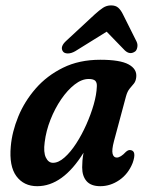

<svg xmlns="http://www.w3.org/2000/svg" viewBox="-20 -664 531 694"><path d="M392 -154Q383.5 -122 387 -108.2Q390.5 -94.5 402 -94.5Q416 -94.5 435 -115Q444 -123 451.5 -121.5Q475 -119 459.5 -75Q443.5 -35 411.2 -13Q379 9 342.5 9Q309 9 293 -9.2Q277 -27.5 277 -59Q277 -70.5 278 -83.2Q279 -96 282 -112Q207 9 114.5 9Q66 9 39.2 -27.2Q12.5 -63.5 19 -135Q23.5 -187.5 46 -242.5Q68.5 -297.5 109 -344Q149.5 -390.5 207.8 -419.2Q266 -448 342.5 -448Q414 -448 444.8 -431.2Q475.5 -414.5 472.5 -385.5Q471 -370.5 464 -362Q457 -353.5 448.8 -343.8Q440.5 -334 435.5 -316ZM141.5 -150Q136.5 -113.5 145.8 -94.5Q155 -75.5 171.5 -75.5Q191.5 -75.5 213.2 -94.8Q235 -114 255.2 -145.2Q275.5 -176.5 292 -213.5Q308.5 -250.5 318.8 -286.5Q329 -322.5 330 -351Q331 -364.5 324.8 -371.5Q318.5 -378.5 300.5 -378.5Q275.5 -378.5 249.8 -358.5Q224 -338.5 201.2 -305.2Q178.5 -272 162.5 -231.5Q146.5 -191 141.5 -150ZM252 -479Q237 -470.5 224.8 -470.8Q212.5 -471 207.5 -478Q195.5 -495 220 -517L322.5 -612Q339 -627 352.2 -635.8Q365.5 -644.5 381.5 -644.5Q398 -644.5 407.5 -636Q417 -627.5 424.5 -612L473.5 -514Q478.5 -503.5 476.2 -492.8Q474 -482 468.5 -478Q449.5 -464.5 431 -482L365.5 -549.5Z"/></svg>

Font: Fraunces 144pt S100 SemiBold
Style: Italic
Weight: 600
Italic angle: -16°
Version: Version 1.000; ttfautohint (v1.8.3)